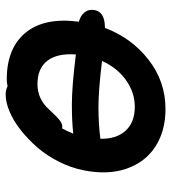

<svg xmlns="http://www.w3.org/2000/svg" viewBox="17 -644 607 681"><g transform="rotate(-90 320.5 -303.5)"><path d="M273.9 -20Q196.8 -20 141.4 -55.7Q85.9 -91.3 62.7 -158.2Q39.6 -225.1 57.1 -311Q65.9 -355.5 87.6 -398.4Q109.4 -441.4 138.4 -474.9Q167.5 -508.3 200.2 -533.9Q232.9 -559.6 265.6 -573.2Q298.3 -586.9 325.2 -586.9Q342.8 -586.9 355 -580.1Q366.7 -583 379.9 -583Q490.2 -583 545.2 -516.1Q600.1 -449.2 584 -327.1Q605.5 -321.8 617.4 -306.6Q629.4 -291.5 625 -270Q617.7 -234.9 563 -234.9H562Q526.9 -141.1 449.7 -80.6Q372.6 -20 273.9 -20ZM290 -352.1Q353.5 -352.1 467.8 -337.9Q472.7 -403.8 445.6 -439Q418.5 -474.1 362.8 -474.1Q309.6 -474.1 272.9 -433.1Q242.7 -400.4 231.9 -393.6Q221.7 -386.2 211.9 -386.2H205.1Q197.8 -373 187 -347.2Q231 -352.1 290 -352.1ZM280.8 -257.8Q222.2 -257.8 168.9 -251Q167.5 -194.3 197.3 -161.6Q227.1 -128.9 282.2 -128.9Q332.5 -128.9 376.5 -159.9Q420.4 -190.9 444.8 -245.1Q341.3 -257.8 280.8 -257.8Z"/></g></svg>

Font: Shantell Sans Irregular Bouncy
Style: Italic
Weight: 600
Italic angle: -11.31°
Designer: Stephen Nixon, Anya Danilova, Shantell Martin
Foundry: Arrow Type
Version: Version 1.006;[9816181b4]